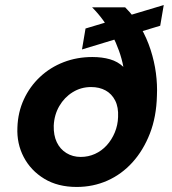

<svg xmlns="http://www.w3.org/2000/svg" viewBox="-20 -729 681 761"><path d="M284 12Q209 12 155.5 -20.5Q102 -53 74 -106.5Q46 -160 49 -224Q51 -284 74.5 -335Q98 -386 138.5 -424Q179 -462 232 -482.5Q285 -503 346 -503Q385 -503 416 -494Q447 -485 469 -464Q463 -496 451.5 -528Q440 -560 424.5 -590.5Q409 -621 389 -648.5Q369 -676 345 -700H476Q513 -663 537.5 -620.5Q562 -578 577 -531.5Q592 -485 598 -439Q604 -393 602 -350Q600 -266 574 -199.5Q548 -133 505 -85.5Q462 -38 405.5 -13Q349 12 284 12ZM300 -107Q330 -107 356.5 -119Q383 -131 403 -153Q423 -175 435 -204Q447 -233 448 -265Q450 -304 436.5 -330.5Q423 -357 398.5 -370.5Q374 -384 341 -384Q301 -384 268 -363.5Q235 -343 215 -308.5Q195 -274 193 -231Q192 -193 205 -165.5Q218 -138 243 -122.5Q268 -107 300 -107ZM305 -533 319 -616 629 -709 615 -627Z"/></svg>

Font: DM Sans 16pt ExtraBold
Style: Italic
Weight: 800
Italic angle: -10°
Version: Version 4.004;gftools[0.9.30]